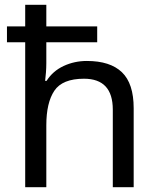

<svg xmlns="http://www.w3.org/2000/svg" viewBox="-20 -780 658 800"><path d="M173 -760V-670H385V-604H173V-517Q173 -498 171.5 -478.5Q170 -459 168 -443H174Q200 -484 245 -505Q290 -526 342 -526Q439 -526 488 -479Q537 -432 537 -329V0H450V-323Q450 -452 330 -452Q240 -452 206.5 -402Q173 -352 173 -258V0H85V-604H9V-670H85V-760Z"/></svg>

Font: Noto Sans Marchen
Style: Regular
Weight: 400
Designer: Monotype Design Team
Foundry: Monotype Imaging Inc.
Version: Version 2.003; ttfautohint (v1.8.4.7-5d5b)